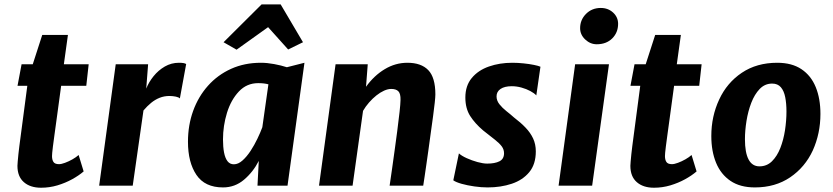

<svg xmlns="http://www.w3.org/2000/svg" viewBox="-20 -852 3820 881"><path d="M168.4 9.4Q118.7 9.4 89.4 -16.3Q60 -42 60 -91.1Q60 -96.2 61.3 -111.1Q62.6 -126.1 64.5 -145.1Q66.5 -164 68.8 -181.6L105.3 -458.3H60.4L79 -557H130.3L173.8 -691.6H291.7L273 -557H386.9L375.9 -458.3H260.6Q249.6 -377 242.1 -322.1Q234.6 -267.2 229.9 -233Q225.1 -198.8 222.8 -179.7Q220.5 -160.5 219.6 -151.2Q218.7 -141.9 218.7 -135.8Q218.7 -118.9 225.3 -108.8Q232 -98.7 250.9 -98.7Q261.6 -98.7 278.5 -105Q295.5 -111.3 312.7 -121Q329.8 -130.8 340.8 -140.8L363.8 -65.4Q341.6 -46.3 310.6 -29.3Q279.7 -12.3 243.3 -1.4Q206.9 9.4 168.4 9.4Z M589 0H435L511 -557H659.6L651 -445.4Q662.7 -475.2 684.6 -502.3Q706.5 -529.5 736.3 -546.8Q766.1 -564 801.1 -564Q827 -564 834.2 -558L805.3 -400.2Q801 -405.6 786.9 -408.6Q772.7 -411.6 757.6 -411.6Q733.5 -411.6 712.6 -403.3Q691.7 -395 673.4 -380Q655.2 -365 638.3 -345.1Z M1003.3 8Q920.1 8 881.3 -49.5Q842.5 -106.9 842.5 -201.5Q842.5 -277.5 866.3 -343.3Q890.2 -409.1 934.5 -458.7Q978.9 -508.4 1040.4 -536.2Q1101.8 -564 1177.3 -564Q1205.5 -564 1238 -558Q1270.6 -551.9 1296.3 -543.5L1377 -564L1299.3 0H1161.5L1167.4 -113.7Q1141.5 -62.8 1099.7 -27.4Q1057.9 8 1003.3 8ZM1053.1 -98.1Q1073.1 -98.1 1092.6 -115.5Q1112.1 -132.8 1129.6 -159.4Q1147.1 -186.1 1161 -215.2Q1175 -244.4 1183.7 -268.1L1211.6 -465.1Q1192.3 -470.5 1164.7 -470.5Q1112.3 -470.5 1076.3 -432.4Q1039.9 -393.9 1021.5 -334.3Q1003.2 -274.7 1003.2 -212.1Q1003.2 -177.8 1008.1 -152.1Q1013.1 -126.3 1024 -112.2Q1035 -98.1 1053.1 -98.1ZM1210.2 -727.4 1065.5 -624 1005.8 -658.2 1180.2 -831.7H1267.9L1370.3 -658.2L1302.2 -624.9Z M1597.8 0H1443.8L1519.8 -557H1667.4L1659.5 -453.9Q1696.2 -505 1745.2 -534.5Q1794.1 -564 1849.4 -564Q1912.5 -564 1945.1 -530.3Q1977.7 -496.6 1977.7 -418.5Q1977.7 -407.4 1974.8 -380.4Q1971.8 -353.3 1967.2 -318.8Q1962.5 -284.2 1957.7 -250.2Q1956.2 -239.4 1953 -215.9Q1949.8 -192.4 1945.6 -161.9Q1941.3 -131.5 1936.8 -100Q1932.3 -68.6 1928.4 -42.2Q1924.4 -15.8 1922 0H1767.8Q1773.7 -39.4 1779.4 -80.3Q1785.2 -121.2 1791 -163.6Q1796.8 -206 1802.6 -249.5Q1809.5 -303.6 1813.5 -339.1Q1817.4 -374.6 1817.8 -393.5Q1818.5 -422 1808.1 -432.9Q1797.7 -443.9 1775.1 -443.9Q1759.9 -443.9 1742.3 -436Q1724.6 -428 1707 -414Q1689.3 -399.9 1673.4 -381.7Q1657.5 -363.5 1645.8 -343.3Z M2217.4 8Q2188.7 8 2156.5 3.4Q2124.3 -1.2 2098 -8.6Q2071.7 -16.1 2060 -24.6L2085.7 -148.2Q2097.8 -137 2121.4 -126.3Q2145 -115.6 2171 -108.4Q2197 -101.3 2215.7 -101.3Q2250.8 -101.3 2271.8 -111.9Q2292.8 -122.5 2292.8 -148.7Q2292.8 -166.2 2282.3 -180.4Q2271.8 -194.6 2250.5 -211.3Q2229.3 -228 2197 -253.4Q2159.6 -285.1 2137.4 -319.8Q2115.3 -354.6 2115.3 -404.6Q2115.3 -458.7 2144.8 -494.2Q2174.4 -529.7 2223.4 -546.8Q2272.3 -564 2331.1 -564Q2356.2 -564 2382.5 -561.2Q2408.8 -558.5 2429.9 -554.2Q2450.9 -550 2459.9 -545.8L2440.9 -414.2Q2431.7 -424.4 2413.4 -434.2Q2395.2 -444 2372.8 -450.2Q2350.3 -456.4 2328.2 -456.4Q2295.3 -456.4 2276.8 -443.9Q2258.4 -431.4 2258.4 -409.8Q2258.4 -390.3 2271.6 -373.7Q2284.8 -357 2303.4 -342.3Q2322.1 -327.7 2338.2 -313.2Q2368.9 -290 2391.5 -266.4Q2414.1 -242.9 2426.4 -216.3Q2438.6 -189.8 2438.6 -157.5Q2438.6 -98.4 2408.5 -62Q2378.3 -25.5 2328.1 -8.8Q2277.9 8 2217.4 8Z M2697.1 0H2543.1L2619 -557H2774.3ZM2718 -648.9Q2688.5 -648.9 2665.2 -670.9Q2641.9 -692.9 2641.9 -722.7Q2641.9 -761 2669 -788.3Q2696.1 -815.5 2736.7 -815.5Q2770.3 -815.5 2793.3 -794.3Q2816.2 -773.1 2816.2 -742.9Q2816.2 -702.7 2789.3 -675.8Q2762.3 -648.9 2718 -648.9Z M2980.9 9.4Q2931.2 9.4 2901.9 -16.3Q2872.5 -42 2872.5 -91.1Q2872.5 -96.2 2873.8 -111.1Q2875.1 -126.1 2877 -145.1Q2879 -164 2881.3 -181.6L2917.8 -458.3H2872.9L2891.5 -557H2942.8L2986.3 -691.6H3104.2L3085.5 -557H3199.4L3188.4 -458.3H3073.1Q3062.1 -377 3054.6 -322.1Q3047.1 -267.2 3042.4 -233Q3037.6 -198.8 3035.3 -179.7Q3033 -160.5 3032.1 -151.2Q3031.2 -141.9 3031.2 -135.8Q3031.2 -118.9 3037.8 -108.8Q3044.5 -98.7 3063.4 -98.7Q3074.1 -98.7 3091 -105Q3108 -111.3 3125.2 -121Q3142.3 -130.8 3153.3 -140.8L3176.3 -65.4Q3154.1 -46.3 3123.1 -29.3Q3092.2 -12.3 3055.8 -1.4Q3019.4 9.4 2980.9 9.4Z M3443.7 8Q3376.2 8 3331.9 -22Q3287.6 -52 3265.7 -105.1Q3243.9 -158.2 3243.9 -227.8Q3243.9 -318.1 3280 -395.3Q3315.5 -472.1 3383.9 -518.1Q3452.3 -564 3546.3 -564Q3613.5 -564 3657.4 -534.6Q3701.4 -505.2 3723 -452.4Q3744.6 -399.6 3744.6 -329.4Q3744.6 -239.6 3709.6 -161.8Q3673.9 -84.7 3605.7 -38.4Q3537.5 8 3443.7 8ZM3464.7 -88.7Q3498.5 -88.7 3522.1 -111.9Q3545.7 -135.1 3560.5 -172.7Q3575.2 -210.3 3582 -254.5Q3588.7 -298.7 3588.7 -340.5Q3588.7 -377 3583 -406Q3577.4 -434.9 3563 -451.7Q3548.6 -468.5 3523 -468.5Q3489.7 -468.5 3465.9 -443.8Q3442.2 -419.1 3427.3 -380.3Q3412.4 -341.5 3405.3 -297.1Q3398.2 -252.7 3398.2 -213.4Q3398.2 -151.6 3414.9 -120.2Q3431.6 -88.7 3464.7 -88.7Z"/></svg>

Font: Merriweather Sans Variable Regular
Style: Italic
Weight: 300
Italic angle: -8°
Designer: Eben Sorkin
Foundry: Eben Sorkin
Version: Version 2.001